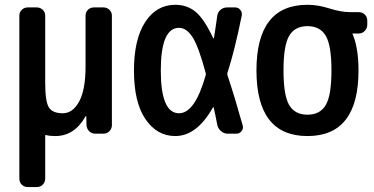

<svg xmlns="http://www.w3.org/2000/svg" viewBox="-20 -550 1540 790"><path d="M94.7 219.7Q80.1 219.7 69.8 210Q59.6 200.2 59.6 184.6V-485.4Q59.6 -500 69.8 -509.8Q80.1 -519.5 94.7 -519.5H130.9Q145.5 -519.5 155.8 -509.8Q166 -500 166 -485.4V-209Q166 -131.8 181.2 -107.9Q196.3 -84 238.3 -84Q279.3 -84 305.7 -132.3Q332 -180.7 332 -276.4V-485.4Q332 -500 341.8 -509.8Q351.6 -519.5 367.2 -519.5H405.3Q419.9 -519.5 430.2 -509.8Q440.4 -500 440.4 -485.4V-35.2Q440.4 -20.5 430.2 -10.3Q419.9 0 405.3 0H372.1Q357.4 0 347.2 -9.8Q336.9 -19.5 335.9 -35.2L335 -71.3Q335 -72.3 334 -72.3Q332 -72.3 332 -71.3Q286.1 9.8 208 9.8Q184.6 9.8 169.9 5.9Q166 3.9 166 8.8V184.6Q166 199.2 156.2 209.5Q146.5 219.7 130.9 219.7Z M716.8 -435.5Q641.6 -435.5 641.6 -259.8Q641.6 -84 716.8 -84Q782.2 -84 826.2 -240.2Q828.1 -245.1 826.2 -250Q796.9 -359.4 772 -397.5Q747.1 -435.5 716.8 -435.5ZM701.2 9.8Q626 9.8 578.6 -59.6Q531.2 -128.9 531.2 -259.8Q531.2 -388.7 577.6 -459.5Q624 -530.3 701.2 -530.3Q749 -530.3 784.2 -502Q819.3 -473.6 857.4 -392.6Q858.4 -391.6 859.4 -392.6Q860.4 -393.6 860.4 -394.5Q862.3 -406.2 864.7 -421.4Q867.2 -436.5 869.6 -455.1Q872.1 -473.6 874 -485.4Q876 -500 887.7 -509.8Q899.4 -519.5 914.1 -519.5H947.3Q960.9 -519.5 969.2 -508.8Q977.5 -498 974.6 -485.4Q945.3 -340.8 916 -251Q914.1 -246.1 916 -240.2Q946.3 -149.4 978.5 -34.2Q982.4 -21.5 974.1 -10.7Q965.8 0 953.1 0H917Q901.4 0 889.2 -10.7Q877 -21.5 874 -36.1Q866.2 -78.1 859.4 -107.4Q859.4 -108.4 858.4 -108.9Q857.4 -109.4 856.4 -108.4Q790 9.8 701.2 9.8Z M1320.3 -402.8Q1296.9 -442.4 1245.1 -442.4Q1193.4 -442.4 1169.9 -402.8Q1146.5 -363.3 1146.5 -260.3Q1146.5 -157.2 1169.9 -117.7Q1193.4 -78.1 1245.1 -78.1Q1296.9 -78.1 1320.3 -117.7Q1343.8 -157.2 1343.8 -260.3Q1343.8 -363.3 1320.3 -402.8ZM1245.1 -530.3Q1288.1 -530.3 1335.9 -515.1Q1383.8 -500 1420.9 -500H1456.1Q1470.7 -500 1481 -490.2Q1491.2 -480.5 1491.2 -464.8V-448.2Q1491.2 -433.6 1481 -422.9Q1470.7 -412.1 1456.1 -412.1H1430.7H1429.7V-411.1L1430.7 -410.2Q1455.1 -352.5 1455.1 -259.8Q1455.1 9.8 1245.1 9.8Q1035.2 9.8 1035.2 -260.3Q1035.2 -530.3 1245.1 -530.3Z"/></svg>

Font: Rounded-L Mgen+ 1m medium
Style: Regular
Weight: 500
Designer: [Source Han Sans]
Ryoko NISHIZUKA  (kana & ideographs); Paul D. Hunt (Latin, Greek & Cyrillic); Wenlong ZHANG  (bopomofo
Version: Version 1.059.20150602